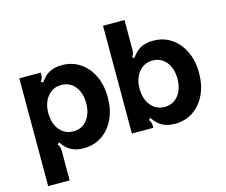

<svg xmlns="http://www.w3.org/2000/svg" viewBox="-127 -938 1546 1313"><g transform="rotate(-15 646.0 -282.0)"><path d="M609 -282Q609 -196 577.5 -129.5Q546 -63 490 -25.5Q434 12 362 12Q311 12 274.5 -6.5Q238 -25 208 -70L194 -60Q203 -49 206.5 -38Q210 -27 210 -12V199H58V-564H210V-552Q210 -536 206.5 -525.5Q203 -515 194 -504L208 -494Q238 -539 274.5 -557.5Q311 -576 362 -576Q434 -576 490 -538.5Q546 -501 577.5 -434.5Q609 -368 609 -282ZM188 -282Q188 -209 225.5 -163.5Q263 -118 323 -118Q383 -118 419.5 -163.5Q456 -209 456 -282Q456 -355 419.5 -400.5Q383 -446 323 -446Q263 -446 225.5 -400.5Q188 -355 188 -282Z M854 -70 840 -60Q849 -49 852.5 -38.5Q856 -28 856 -12V0H704V-763H856V-552Q856 -537 852.5 -526Q849 -515 840 -504L854 -494Q884 -539 920.5 -557.5Q957 -576 1008 -576Q1080 -576 1136 -538.5Q1192 -501 1223.5 -434.5Q1255 -368 1255 -282Q1255 -196 1223.5 -129.5Q1192 -63 1136 -25.5Q1080 12 1008 12Q957 12 920.5 -6.5Q884 -25 854 -70ZM1102 -282Q1102 -355 1065.5 -400.5Q1029 -446 969 -446Q909 -446 871.5 -400.5Q834 -355 834 -282Q834 -209 871.5 -163.5Q909 -118 969 -118Q1029 -118 1065.5 -163.5Q1102 -209 1102 -282Z"/></g></svg>

Font: Open Sauce Sans ExtraBold
Style: Regular
Weight: 800
Designer: Alfredo Marco Pradil
Foundry: Creative Sauce Fz LLC
Version: Version 1.477